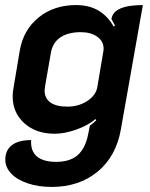

<svg xmlns="http://www.w3.org/2000/svg" viewBox="-20 -529 594 758"><path d="M1 101Q1 64 27 44Q53 24 103 24Q100 66 125 88Q150 110 202 110Q256 110 286.5 83.5Q317 57 328 1L335 -33Q350 -44 360 -54L357 -59Q328 -34 281.5 -17.5Q235 -1 196 -1Q122 -1 76 -42.5Q30 -84 30 -149Q30 -164 33 -180L58 -329Q72 -411 132.5 -460Q193 -509 280 -509Q331 -509 367.5 -488Q404 -467 429 -424L434 -428Q430 -436 420 -454Q428 -509 544 -509L457 -17Q438 89 365 149Q292 209 184 209Q132 209 90 195Q48 181 24.5 156.5Q1 132 1 101ZM364 -184 388 -326Q389 -330 389 -337Q389 -366 364 -384Q339 -402 299 -402Q249 -402 218.5 -381.5Q188 -361 181 -321L158 -189Q156 -177 156 -172Q156 -141 179 -124.5Q202 -108 246 -108Q290 -108 324 -130Q358 -152 364 -184Z"/></svg>

Font: K2D
Style: Bold Italic
Weight: 700
Italic angle: -10°
Designer: Katatrad Aksorn Co.,Ltd.
Foundry: Cadson Demak Co.,Ltd.
Version: Version 1.000; ttfautohint (v1.6)